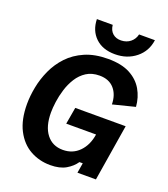

<svg xmlns="http://www.w3.org/2000/svg" viewBox="-154 -961 950 1083"><g transform="rotate(20 321.0 -420.0)"><path d="M273.3 12.5Q207.5 12.5 152.9 -17.9Q98.3 -48.3 65.8 -110.8Q33.3 -173.3 33.3 -267.5Q33.3 -315.8 43.8 -369.6Q54.2 -423.3 77.9 -475.4Q101.7 -527.5 141.2 -569.6Q180.8 -611.7 239.2 -637.1Q297.5 -662.5 377.5 -662.5Q458.3 -662.5 509.2 -635.4Q560 -608.3 586.2 -562.9Q612.5 -517.5 616.7 -461.7L484.2 -428.3Q483.3 -486.7 452.1 -522.1Q420.8 -557.5 364.2 -557.5Q318.3 -557.5 285.8 -536.7Q253.3 -515.8 232.1 -482.1Q210.8 -448.3 198.8 -409.2Q186.7 -370 181.7 -332.9Q176.7 -295.8 176.7 -268.3Q176.7 -185 212.5 -138.8Q248.3 -92.5 310.8 -92.5Q370 -92.5 409.2 -132.5Q448.3 -172.5 458.3 -238.3H279.2L296.7 -339.2H599.2L544.2 0H433.3L443.3 -60H423.3Q403.3 -30 367.1 -8.8Q330.8 12.5 273.3 12.5ZM402.5 -700Q328.3 -700 285 -741.7Q241.7 -783.3 240 -851.7H335Q338.3 -819.2 358.3 -801.7Q378.3 -784.2 409.2 -785Q441.7 -785.8 464.2 -804.2Q486.7 -822.5 493.3 -851.7H588.3Q579.2 -783.3 527.5 -741.7Q475.8 -700 402.5 -700Z"/></g></svg>

Font: Familjen Grotesk GF
Style: Bold Italic
Weight: 700
Designer: Anders Wikstroem, Jonas Baeckman, Matilda Gysing, Kristian Moeller
Foundry: Familjen STHML AB
Version: Version 2.000; Beta; Release 4; Build 6